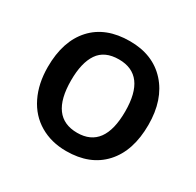

<svg xmlns="http://www.w3.org/2000/svg" viewBox="-126 -693 864 845"><g transform="rotate(30 305.5 -270.0)"><path d="M561 -271Q561 -138.7 493.2 -64.5Q425.3 9.8 304.2 9.8Q228.5 9.8 170.4 -24.4Q112.3 -58.6 81.1 -122.6Q49.8 -186.5 49.8 -271Q49.8 -402.3 117.2 -476.1Q184.6 -549.8 307.1 -549.8Q424.3 -549.8 492.7 -474.4Q561 -398.9 561 -271ZM168 -271Q168 -84 306.2 -84Q442.9 -84 442.9 -271Q442.9 -456.1 305.2 -456.1Q232.9 -456.1 200.4 -408.2Q168 -360.4 168 -271Z"/></g></svg>

Font: f0_41264          
Style: Regular
Weight: 600
Foundry: Ascender Corporation
Version: Version 1.10